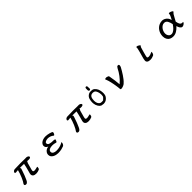

<svg xmlns="http://www.w3.org/2000/svg" viewBox="662 -2898 5177 5177"><g transform="rotate(-45 3250.0 -309.5)"><path d="M528.3 -469.2Q427.7 -469.2 298.8 -463.4Q290 -463.4 268.6 -451.7Q248 -440.4 235.8 -413.1Q235.8 -409.2 234.9 -405.8Q233.9 -402.3 233.6 -401.1Q233.4 -399.9 233.4 -399.4Q233.4 -391.6 241.2 -385.3Q247.1 -380.4 262.2 -376.5Q278.3 -378.4 295.7 -380.4Q313 -382.3 349.1 -384.8Q338.4 -335.9 318.8 -280.8Q277.8 -161.6 231.4 -77.1Q208 -34.2 190.4 -13.2Q185.5 -1.5 185.5 9.3Q185.5 22 195.3 31.7Q208 44.4 233.4 44.4Q255.4 44.4 271.5 33.2Q301.8 11.2 319.8 -31.2Q328.1 -50.8 335 -65.4Q355.5 -110.4 375 -159.2Q407.7 -242.2 432.6 -323.2Q441.9 -352.1 441.9 -358.4Q441.9 -362.3 440.4 -365.2Q437.5 -370.6 424.8 -388.2H433.6Q444.3 -388.2 452.6 -388.7Q466.8 -389.2 475.3 -389.2Q483.9 -389.2 484.9 -389.2Q485.8 -389.2 486.6 -389.2Q487.3 -389.2 488 -389.2Q488.8 -389.2 489.7 -389.2Q490.7 -389.2 491.7 -389.2Q492.7 -389.2 493.9 -389.2Q495.1 -389.2 496.1 -388.9Q497.1 -388.7 498 -388.7Q500.5 -388.7 504.9 -388.7Q515.6 -388.2 529.8 -388.2Q543.9 -388.2 553.7 -387.7Q570.3 -387.2 579.1 -387.2H584.5Q567.9 -297.9 541.5 -203.6Q518.6 -122.6 512.2 -95.7Q510.3 -85.4 509.3 -76.7L507.3 -59.6Q507.3 -18.6 538.6 6.8Q569.8 32.7 631.8 32.7Q659.7 32.7 691.4 25.9Q723.1 19 751 6.8Q770 -3.9 776.9 -24.7Q783.7 -45.4 783.7 -69.3Q783.7 -79.6 781.2 -79.6Q780.8 -79.6 776.9 -79.1Q772.9 -78.6 763.2 -78.6Q692.9 -59.1 659.2 -59.1Q639.6 -59.1 626 -65.9Q610.8 -73.2 610.8 -95.7Q610.8 -107.9 618.2 -139.2Q636.7 -215.8 670.4 -329.1Q671.9 -335 674.8 -339.4Q680.2 -349.1 685.1 -354.5Q691.9 -362.8 695.3 -366.7Q694.3 -369.6 689.9 -374L682.1 -382.8L693.8 -381.3Q728.5 -377 748.8 -377Q769 -377 782.2 -378.9Q810.1 -384.3 820.8 -395Q829.1 -402.8 829.1 -411.6Q829.1 -420.9 823.2 -431.2Q819.8 -437 818.6 -438.2Q817.4 -439.5 816.7 -440.4Q815.9 -441.4 815.2 -442.1Q814.5 -442.9 813.5 -443.4Q804.7 -450.7 793.2 -456.3Q781.7 -461.9 772 -464.6Q762.2 -467.3 755.9 -467.3Q743.2 -467.3 723.6 -466.8Q704.1 -466.3 683.1 -466.3Q662.1 -466.3 624.5 -467.8Q586.9 -469.2 528.3 -469.2Z M1696.3 -356Q1707 -356 1720.7 -374.8Q1734.4 -393.6 1739.7 -418Q1741.2 -422.9 1741.2 -427.7Q1741.2 -432.6 1740.7 -437.7Q1740.2 -442.9 1740.2 -445.3Q1735.4 -453.1 1712.6 -463.1Q1689.9 -473.1 1657.5 -481.9Q1625 -490.7 1587.6 -497.1Q1550.3 -503.4 1521 -503.4Q1464.4 -503.4 1423.3 -490.2Q1368.7 -473.1 1336.4 -440.9Q1320.8 -425.8 1312 -408.2Q1298.3 -381.8 1298.3 -356.4Q1298.3 -331.1 1312 -305.2Q1325.7 -279.8 1365.2 -259.8L1378.9 -252.9L1363.8 -251.5Q1335 -248.5 1308.6 -235.8Q1268.1 -216.3 1243.2 -180.7Q1234.9 -168.9 1228.5 -155.3Q1216.3 -128.9 1216.3 -97.7Q1216.3 -53.2 1239.3 -22.9Q1262.7 7.3 1296.6 25.9Q1330.6 44.4 1370.1 52.7Q1409.7 61 1441.4 61Q1516.1 61 1571.8 47.9Q1627.4 34.7 1661.1 20.5Q1688 7.3 1701.2 -21.2Q1714.4 -49.8 1714.4 -80.1Q1714.4 -83.5 1711.4 -86.4Q1710.4 -87.4 1709.5 -87.4Q1708.5 -87.4 1708 -86.9Q1702.1 -85.4 1689.9 -78.4Q1677.7 -71.3 1671.4 -67.6Q1665 -64 1661.6 -62.5Q1624.5 -43.5 1564 -29.8Q1515.1 -19 1457.3 -19Q1399.4 -19 1359.9 -41Q1318.8 -64 1318.8 -110.4Q1318.8 -134.3 1332 -151.9Q1356.4 -185.1 1414.6 -195.8Q1441.9 -200.7 1472.2 -200.7Q1502.4 -200.7 1533.2 -196.8Q1564.5 -192.9 1591.3 -182.6Q1597.2 -181.2 1603.3 -180.2Q1609.4 -179.2 1610.4 -179.2Q1616.2 -179.2 1622.6 -187.5Q1635.7 -205.1 1645 -235.8Q1648.9 -247.6 1648.9 -252.4Q1648.9 -257.3 1645.8 -260.5Q1642.6 -263.7 1635.3 -265.6Q1619.1 -271 1597.2 -272.5Q1575.2 -273.9 1561.5 -273.9Q1547.9 -273.9 1543 -273.9Q1538.1 -273.9 1533.7 -274.4Q1524.9 -274.9 1519 -275.9Q1443.4 -282.2 1416.5 -309.1Q1408.2 -317.4 1404.3 -328.1Q1398.9 -341.8 1398.9 -357.4Q1399.4 -373.5 1413.6 -386.7Q1438 -409.2 1484.9 -417.5Q1507.3 -421.4 1529.3 -421.4Q1567.4 -419.4 1609.9 -405.3Q1628.9 -398.4 1644.3 -389.9Q1659.7 -381.3 1669.9 -373Q1680.2 -364.7 1686.5 -360.4Q1692.9 -356 1696.3 -356Z M2528.3 -469.2Q2427.7 -469.2 2298.8 -463.4Q2290 -463.4 2268.6 -451.7Q2248 -440.4 2235.8 -413.1Q2235.8 -409.2 2234.9 -405.8Q2233.9 -402.3 2233.6 -401.1Q2233.4 -399.9 2233.4 -399.4Q2233.4 -391.6 2241.2 -385.3Q2247.1 -380.4 2262.2 -376.5Q2278.3 -378.4 2295.7 -380.4Q2313 -382.3 2349.1 -384.8Q2338.4 -335.9 2318.8 -280.8Q2277.8 -161.6 2231.4 -77.1Q2208 -34.2 2190.4 -13.2Q2185.5 -1.5 2185.5 9.3Q2185.5 22 2195.3 31.7Q2208 44.4 2233.4 44.4Q2255.4 44.4 2271.5 33.2Q2301.8 11.2 2319.8 -31.2Q2328.1 -50.8 2335 -65.4Q2355.5 -110.4 2375 -159.2Q2407.7 -242.2 2432.6 -323.2Q2441.9 -352.1 2441.9 -358.4Q2441.9 -362.3 2440.4 -365.2Q2437.5 -370.6 2424.8 -388.2H2433.6Q2444.3 -388.2 2452.6 -388.7Q2466.8 -389.2 2475.3 -389.2Q2483.9 -389.2 2484.9 -389.2Q2485.8 -389.2 2486.6 -389.2Q2487.3 -389.2 2488 -389.2Q2488.8 -389.2 2489.7 -389.2Q2490.7 -389.2 2491.7 -389.2Q2492.7 -389.2 2493.9 -389.2Q2495.1 -389.2 2496.1 -388.9Q2497.1 -388.7 2498 -388.7Q2500.5 -388.7 2504.9 -388.7Q2515.6 -388.2 2529.8 -388.2Q2543.9 -388.2 2553.7 -387.7Q2570.3 -387.2 2579.1 -387.2H2584.5Q2567.9 -297.9 2541.5 -203.6Q2518.6 -122.6 2512.2 -95.7Q2510.3 -85.4 2509.3 -76.7L2507.3 -59.6Q2507.3 -18.6 2538.6 6.8Q2569.8 32.7 2631.8 32.7Q2659.7 32.7 2691.4 25.9Q2723.1 19 2751 6.8Q2770 -3.9 2776.9 -24.7Q2783.7 -45.4 2783.7 -69.3Q2783.7 -79.6 2781.2 -79.6Q2780.8 -79.6 2776.9 -79.1Q2772.9 -78.6 2763.2 -78.6Q2692.9 -59.1 2659.2 -59.1Q2639.6 -59.1 2626 -65.9Q2610.8 -73.2 2610.8 -95.7Q2610.8 -107.9 2618.2 -139.2Q2636.7 -215.8 2670.4 -329.1Q2671.9 -335 2674.8 -339.4Q2680.2 -349.1 2685.1 -354.5Q2691.9 -362.8 2695.3 -366.7Q2694.3 -369.6 2689.9 -374L2682.1 -382.8L2693.8 -381.3Q2728.5 -377 2748.8 -377Q2769 -377 2782.2 -378.9Q2810.1 -384.3 2820.8 -395Q2829.1 -402.8 2829.1 -411.6Q2829.1 -420.9 2823.2 -431.2Q2819.8 -437 2818.6 -438.2Q2817.4 -439.5 2816.7 -440.4Q2815.9 -441.4 2815.2 -442.1Q2814.5 -442.9 2813.5 -443.4Q2804.7 -450.7 2793.2 -456.3Q2781.7 -461.9 2772 -464.6Q2762.2 -467.3 2755.9 -467.3Q2743.2 -467.3 2723.6 -466.8Q2704.1 -466.3 2683.1 -466.3Q2662.1 -466.3 2624.5 -467.8Q2586.9 -469.2 2528.3 -469.2Z M3447.8 -230.5Q3447.8 -277.3 3435.1 -332Q3420.9 -393.6 3385.5 -435.8Q3350.1 -478 3325.2 -488.3Q3300.8 -498.5 3273.4 -499.5Q3246.1 -500.5 3220.2 -500.5Q3194.3 -500.5 3161.6 -484.4Q3128.9 -468.3 3104.5 -438.7Q3080.1 -409.2 3070.8 -371.6Q3055.2 -311.5 3055.2 -260.3Q3055.2 -239.7 3057.1 -217.3Q3063 -150.9 3098.1 -94.7Q3128.4 -45.9 3163.6 -29.3Q3172.4 -25.4 3181.6 -22.9Q3215.3 -14.2 3252 -12.2Q3291 -14.2 3323.7 -26.4Q3357.9 -39.1 3389.4 -71.5Q3420.9 -104 3433.3 -135Q3445.8 -166 3447.8 -217.8Q3447.8 -224.1 3447.8 -230.5ZM3251 -85.4Q3204.1 -85.4 3183.6 -103Q3154.8 -127.9 3140.6 -158.7Q3122.6 -197.8 3122.6 -255.9Q3122.6 -287.6 3128.4 -321.8Q3143.1 -410.2 3208.5 -428.2Q3226.6 -433.6 3248.8 -433.6Q3271 -433.6 3291.5 -426.8Q3324.2 -417 3340.8 -386.7Q3376.5 -322.3 3380.4 -245.1Q3380.9 -236.8 3380.9 -229Q3380.9 -200.7 3375.5 -176.8Q3368.2 -145 3301.8 -89.4Q3272.9 -85.4 3251 -85.4ZM3272 -564.5Q3269.5 -582 3269.5 -596.4Q3269.5 -610.8 3270 -617.9Q3270.5 -625 3270.5 -628.4Q3270.5 -631.8 3270.3 -636.5Q3270 -641.1 3268.6 -647.5Q3266.6 -659.7 3261.2 -670.4L3243.2 -679.2Q3240.7 -679.7 3238.3 -679.7Q3222.7 -679.7 3211.9 -670.9Q3203.6 -660.2 3202.6 -640.1Q3200.7 -597.7 3200.7 -589.4Q3200.7 -565.4 3212.4 -546.9Q3222.7 -538.6 3236.3 -536.6Q3245.6 -538.1 3252.2 -541Q3258.8 -543.9 3263.2 -546.9Z M3792 -467.8Q3777.3 -467.8 3763.7 -463.9Q3745.1 -458.5 3743.7 -444.8Q3749 -431.2 3758.8 -410.2Q3767.6 -390.1 3777.6 -356.7Q3787.6 -323.2 3796.4 -284.2Q3805.2 -245.1 3813.5 -203.1Q3821.8 -161.1 3827.6 -122.3Q3833.5 -83.5 3837.4 -52.7Q3841.3 -22 3841.3 -3.9Q3843.3 14.6 3847.7 27.3Q3851.6 37.6 3868.2 37.6Q3892.1 37.6 3917 30.8Q3951.7 21.5 3982.9 3.9Q4012.2 -12.7 4022 -27.3Q4056.2 -56.6 4091.3 -100.8Q4126.5 -145 4159.4 -194.8Q4192.4 -244.6 4222.2 -295.2Q4252 -345.7 4274.4 -387.7Q4287.6 -419.9 4287.6 -445.3Q4287.6 -455.6 4280.8 -466.3Q4273.9 -476.1 4251 -477.1Q4249.5 -477.1 4248.5 -477.1Q4227.5 -477.1 4213.4 -460.4Q4197.3 -441.9 4185.5 -418.9Q4167 -379.9 4139.6 -335Q4080.1 -238.8 4008.3 -161.1Q3969.7 -119.6 3930.7 -88.4L3923.8 -83Q3913.1 -234.4 3880.4 -407.2Q3880.4 -407.7 3877.4 -427.2Q3875 -442.4 3854.2 -452.9Q3833.5 -463.4 3809.1 -466.8Q3800.3 -467.8 3792 -467.8Z M5151.9 -89.4Q5149.9 -95.7 5147.5 -95.7Q5147 -95.7 5146.5 -95.7Q5139.6 -92.8 5131.8 -87.9Q5090.3 -67.4 5061.5 -59.8Q5032.7 -52.2 5010.7 -52.2Q4982.9 -52.2 4971.2 -60.5Q4958.5 -68.8 4958.5 -84Q4958.5 -103.5 4989.7 -216.8Q5002.4 -262.7 5015.6 -308.1L5036.6 -378.9Q5039.1 -387.7 5045.2 -395Q5051.3 -402.3 5055.2 -406.7Q5066.4 -418.5 5066.4 -422.4Q5066.4 -424.3 5063 -428.5Q5059.6 -432.6 5055.4 -437Q5051.3 -441.4 5042.5 -447.8Q5024.9 -460.9 5005.6 -469.5Q4986.3 -478 4969.2 -478Q4954.6 -478 4949.7 -464.4Q4948.2 -460 4948.2 -456.8Q4948.2 -453.6 4949 -449.2Q4949.7 -444.8 4949.7 -439Q4949.7 -433.1 4949.2 -427.7Q4946.8 -408.2 4930.7 -345.7Q4922.4 -313.5 4912.1 -277.3Q4883.8 -178.2 4878.9 -158.9Q4874 -139.6 4872.1 -132.3Q4870.1 -124 4865.7 -106.9Q4856.9 -70.3 4856.9 -47.9Q4856.9 -6.3 4888.7 16.1Q4920.4 38.6 4983.4 38.6Q5014.2 38.6 5045.4 30.3Q5074.7 22.9 5107.9 8.8Q5118.2 4.4 5126.5 -6.3Q5143.1 -27.3 5148.9 -60.1Q5151.9 -75.2 5151.9 -89.4Z M5944.3 -486.8Q5888.7 -486.8 5839.4 -465.8Q5764.2 -433.6 5716.3 -365.2Q5668 -296.4 5659.7 -209.5Q5657.7 -190.9 5657.7 -173.8Q5657.7 -141.6 5664.6 -112.8Q5677.2 -58.6 5712.4 -23.4Q5735.4 -0.5 5767.1 13.7Q5807.6 31.7 5862.3 31.7Q5928.7 31.7 5991.2 -3.9Q6053.7 -39.6 6111.8 -104.5L6117.2 -110.4Q6122.6 -91.8 6126.2 -80.6Q6129.9 -69.3 6134.3 -58.1Q6143.6 -36.1 6156.2 -18.6Q6168.9 -1.5 6185.3 9.3Q6201.7 20 6222.7 20Q6242.7 20 6271 3.9Q6297.9 -11.2 6313 -31.2Q6322.8 -44.4 6322.8 -56.6Q6322.8 -62 6320.3 -63Q6319.8 -63 6318.4 -63Q6316.9 -63 6311 -61.5Q6305.2 -60.1 6296.9 -60.1Q6250.5 -60.1 6226.3 -93.5Q6202.1 -127 6188 -206.1Q6216.8 -253.9 6238.8 -300.3Q6260.7 -346.7 6289.1 -389.2Q6291.5 -393.1 6296.9 -399.2Q6302.2 -405.3 6308.1 -412.1Q6321.3 -427.2 6332 -436Q6337.9 -440.9 6337.9 -445.8Q6337.9 -452.1 6328.6 -461.4Q6324.7 -465.3 6319.8 -469.2Q6306.6 -478.5 6288.6 -486.3Q6254.4 -500.5 6231 -500.5Q6218.8 -500.5 6215.3 -496.6L6213.4 -493.7Q6212.4 -470.7 6206.1 -448.2Q6194.3 -409.2 6168.5 -362.8Q6157.2 -342.8 6142.1 -314L6139.2 -325.2Q6128.9 -368.2 6106.9 -398.9Q6074.7 -443.4 6029.3 -465.8Q6015.1 -473.1 6000 -477.5Q5970.2 -486.8 5944.3 -486.8ZM5872.1 -46.4Q5829.1 -46.4 5798.8 -76.7Q5776.9 -98.6 5766.1 -130.9Q5758.3 -155.8 5758.3 -184.6Q5758.3 -219.7 5771.7 -258.3Q5785.2 -296.9 5809.6 -329.3Q5834 -361.8 5867.4 -383.3Q5900.9 -404.8 5942.4 -404.8Q5977.1 -404.8 6000 -389.2Q6022.9 -374 6038.3 -348.6Q6053.7 -323.2 6064.5 -289.6Q6074.7 -255.9 6084 -215.8Q6042.5 -153.8 6005.4 -116.7Q5966.8 -78.1 5927.2 -59.6Q5899.4 -46.4 5872.1 -46.4Z"/></g></svg>

Font: Bakudai
Style: Light
Weight: 300
Version: Version 1.48